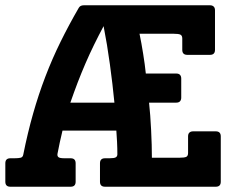

<svg xmlns="http://www.w3.org/2000/svg" viewBox="-30 -708 897 728"><path d="M403.8 -318.8Q397 -389.2 386.7 -464.1Q376.5 -539.1 362.8 -608.9Q343.8 -573.2 326.7 -538.3Q309.6 -503.4 294.2 -467.8Q278.8 -432.1 264.6 -395.3Q250.5 -358.4 236.8 -318.8ZM807.1 -19Q807.1 0 788.1 0H368.2Q349.1 0 349.1 -19V-88.9Q349.1 -107.9 368.2 -107.9H384.8Q403.3 -107.9 409.2 -111.6Q415 -115.2 415 -123Q415 -145.5 413.8 -170.2Q412.6 -194.8 411.1 -212.9H207Q201.7 -190.9 196.8 -168.5Q191.9 -146 188 -125Q186.5 -116.7 191.4 -112.3Q196.3 -107.9 214.8 -107.9H237.8Q256.8 -107.9 256.8 -88.9V-19Q256.8 0 237.8 0H9.3Q-9.8 0 -9.8 -19V-88.9Q-9.8 -107.9 9.3 -107.9H24.4Q40 -107.9 48.1 -109.9Q56.2 -111.8 58.1 -121.1Q74.7 -204.1 95.5 -277.1Q116.2 -350.1 142.1 -417.7Q168 -485.4 199.5 -549.3Q231 -613.3 268.6 -678.2Q271 -682.6 275.6 -685.3Q280.3 -688 288.1 -688H766.1Q774.9 -688 780 -683.3Q785.2 -678.7 785.2 -668.9V-519Q785.2 -500 766.1 -500H680.2Q661.1 -500 661.1 -519V-562Q661.1 -572.8 654.5 -576.4Q647.9 -580.1 627 -580.1H499Q502.9 -562 506.3 -542.5Q509.8 -522.9 512.9 -503.4Q516.1 -483.9 518.6 -465.1Q521 -446.3 522.9 -429.2H638.2Q647.9 -429.2 652.6 -424.1Q657.2 -418.9 657.2 -410.2V-337.9Q657.2 -329.1 652.6 -324Q647.9 -318.8 638.2 -318.8H535.2Q537.6 -297.4 539.6 -270.3Q541.5 -243.2 543 -214.8Q544.4 -186.5 545.2 -159.2Q545.9 -131.8 545.9 -109.9H649.4Q669.4 -109.9 676.3 -113.3Q683.1 -116.7 683.1 -127.9V-190.9Q683.1 -200.7 688.2 -205.3Q693.4 -210 702.1 -210H788.1Q807.1 -210 807.1 -190.9Z"/></svg>

Font: New Telegraph
Style: Bold
Weight: 700
Designer: Frank Baranowski
Foundry: Frank Baranowski
Version: Version 3.001